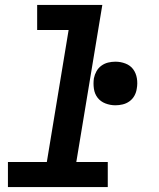

<svg xmlns="http://www.w3.org/2000/svg" viewBox="-20 -755 640 775"><path d="M12 0V-101H169L257 -634H130V-735H393L288 -101H415V0ZM446 -330Q425 -330 405.5 -337.5Q386 -345 374 -360.5Q362 -376 359 -397Q356 -418 359 -439Q362 -454 369.5 -467.5Q377 -481 389.5 -490Q402 -499 416.5 -502.5Q431 -506 446 -506Q467 -506 486.5 -498.5Q506 -491 517.5 -475.5Q529 -460 532.5 -439Q536 -418 532 -397Q530 -382 522.5 -368.5Q515 -355 502.5 -346Q490 -337 475 -333.5Q460 -330 446 -330Z"/></svg>

Font: Iosevka Curly Slab ExObl
Style: Bold
Weight: 700
Width: 7
Italic angle: -9°
Monospace: yes
Designer: Belleve Invis
Foundry: Belleve Invis
Version: Version 11.0.0; ttfautohint (v1.8.3)